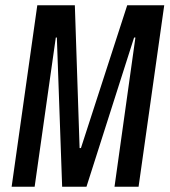

<svg xmlns="http://www.w3.org/2000/svg" viewBox="-20 -706 641 726"><path d="M24 0 121 -686H263L281 -146H286L461 -686H601L504 0H413L492 -564H487L307 0H215L195 -564H191L111 0Z"/></svg>

Font: Chivo Mono
Style: Italic
Weight: 400
Italic angle: -8.05°
Monospace: yes
Version: Version 1.008